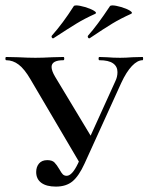

<svg xmlns="http://www.w3.org/2000/svg" viewBox="-24 -679 550 711"><path d="M-1 -456Q-4 -456 -4 -462Q-4 -468 -1 -468L43 -467Q81 -465 107 -465Q133 -465 169 -467L211 -468Q214 -468 214 -462Q214 -456 211 -456Q167 -456 167 -431Q167 -417 180 -395L321 -161L275 -69L89 -385Q67 -423 45.5 -439.5Q24 -456 -1 -456ZM411 -412Q411 -433 394.5 -444.5Q378 -456 344 -456Q341 -456 341 -462Q341 -468 344 -468L372 -467Q396 -465 421 -465Q442 -465 466 -467L504 -468Q506 -468 506 -462Q506 -456 504 -456Q485 -456 464.5 -434.5Q444 -413 425 -372L289 -73Q268 -27 244.5 -7.5Q221 12 183 12Q148 12 129 -2Q110 -16 110 -42Q110 -61 120.5 -73.5Q131 -86 151 -86Q169 -86 177.5 -77.5Q186 -69 196 -52Q203 -39 208.5 -33.5Q214 -28 223 -28Q243 -28 265 -74L403 -378Q411 -394 411 -412ZM172 -537Q169 -537 167.5 -541Q166 -545 168 -547Q209 -593 249 -656Q251 -659 258 -659Q270 -659 290.5 -653Q311 -647 323.5 -639.5Q336 -632 329 -628Q289 -610 258 -591Q227 -572 175 -538Q174 -537 172 -537ZM306 -537Q303 -537 301.5 -541Q300 -545 302 -547Q336 -585 383 -656Q385 -659 392 -659Q404 -659 424.5 -653Q445 -647 457 -639.5Q469 -632 462 -628Q422 -610 391.5 -591.5Q361 -573 309 -538Q308 -537 306 -537Z"/></svg>

Font: Cormorant Unicase SemiBold
Style: Regular
Weight: 600
Designer: Christian Thalmann (Catharsis Fonts)
Foundry: Catharsis Fonts
Version: Version 4.000